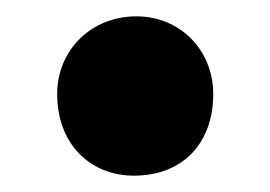

<svg xmlns="http://www.w3.org/2000/svg" viewBox="-20 -351 331 235"><path d="M144 -136C203 -136 241 -175 241 -236C241 -289 201 -331 147 -331C91 -331 50 -289 50 -236C50 -174 91 -136 144 -136Z"/></svg>

Font: FilmFarsi_V5 Display
Style: Regular
Weight: 400
Designer: Borna Izadpanah
Foundry: Borna Izadpanah
Version: Version 1.000;PS 001.000;hotconv 1.0.88;makeotf.lib2.5.64775